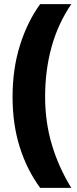

<svg xmlns="http://www.w3.org/2000/svg" viewBox="-20 -754 376 932"><path d="M41 -284Q41 -420 77 -534.5Q113 -649 175 -734H326Q261 -638 230 -525Q199 -412 199 -285Q199 -162 231.5 -52.5Q264 57 326 158H175Q111 71 76 -39.5Q41 -150 41 -284Z"/></svg>

Font: Noto Sans Gujarati Condensed Black
Style: Regular
Weight: 900
Width: 3
Designer: Jelle Bosma - Monotype Design Team, Universal Thirst
Foundry: Monotype Imaging Inc.
Version: Version 2.106; ttfautohint (v1.8.4.7-5d5b)